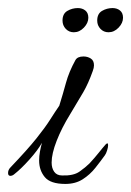

<svg xmlns="http://www.w3.org/2000/svg" viewBox="-41 -467 325 476"><path d="M221 -109Q227 -115 227 -107Q227 -102 224.5 -94Q222 -86 219 -82Q209 -68 195.5 -51Q182 -34 164 -22.5Q146 -11 121 -11Q84 -11 70 -28Q56 -45 56 -69Q56 -80 58 -91Q60 -102 63 -113Q53 -95 32 -71.5Q11 -48 -7 -34Q-11 -31 -15 -31Q-21 -31 -21 -38Q-21 -46 -15 -52Q27 -96 49 -123.5Q71 -151 83 -170Q95 -189 106 -205Q115 -234 122.5 -261.5Q130 -289 146 -318Q151 -327 166 -327Q176 -327 184 -322Q192 -317 192 -305Q192 -299 189 -291Q178 -260 165.5 -238.5Q153 -217 133 -184Q112 -150 99.5 -118Q87 -86 87 -64Q87 -50 93.5 -41Q100 -32 113 -32Q141 -31 156 -41.5Q171 -52 181 -62Q194 -76 203.5 -88Q213 -100 221 -109ZM178 -423Q178 -410 167 -398.5Q156 -387 142 -387Q130 -387 122 -395.5Q114 -404 114 -416Q114 -433 126 -440Q138 -447 152 -447Q163 -447 170.5 -441Q178 -435 178 -423ZM264 -423Q264 -410 253 -398.5Q242 -387 228 -387Q216 -387 208 -395.5Q200 -404 200 -416Q200 -433 212 -440Q224 -447 238 -447Q249 -447 256.5 -441Q264 -435 264 -423Z"/></svg>

Font: Ingrid Darling
Style: Regular
Weight: 400
Designer: Robert E. Leuschke
Foundry: Robert E. Leuschke
Version: Version 1.010; ttfautohint (v1.8.3)